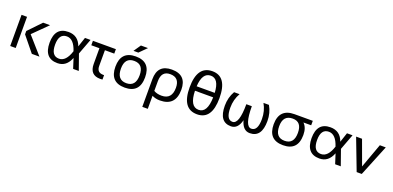

<svg xmlns="http://www.w3.org/2000/svg" viewBox="6 -1742 6072 2968"><g transform="rotate(20 3042.0 -258.5)"><path d="M542.5 -512.7 307.6 -279.8 554.2 0H428.7L227.1 -248V-302.7L428.2 -512.7ZM163.6 -512.7V0H73.2V-512.7Z M627.4 -256.3Q627.4 -512.7 847.2 -512.7Q1008.8 -512.7 1064 -354.5L1116.7 -512.7H1208L1111.3 -254.9L1201.2 0H1108.4L1056.6 -161.1Q995.1 0 847.2 0Q628.4 0 627.4 -256.3ZM847.2 -73.2Q961.9 -73.2 1020.5 -258.3Q961.9 -439.5 847.2 -439.5Q717.8 -439.5 717.8 -258.3Q717.8 -73.2 847.2 -73.2Z M1247.1 -512.7H1625V-439.5H1471.2V-180.7Q1471.2 -72.8 1576.7 -72.8Q1583.5 -72.8 1590.8 -73.2V0Q1570.8 2 1553.2 2Q1380.9 2 1380.9 -180.7V-439.5H1247.1Z M1954.6 -73.2Q2108.4 -73.2 2108.4 -258.3Q2108.4 -439.5 1954.6 -439.5Q1800.8 -439.5 1800.8 -258.3Q1800.8 -73.2 1954.6 -73.2ZM1710.4 -256.3Q1710.4 -512.7 1954.6 -512.7Q2198.7 -512.7 2198.7 -256.3Q2198.7 -0.5 1954.6 -0.5Q1711.4 -0.5 1710.4 -256.3ZM1969.2 -698.2H2085.9L1969.2 -581.5H1889.2Z M2403.8 -109.4Q2457 -78.1 2532.2 -78.1Q2701.7 -78.1 2701.7 -268.6Q2701.7 -437.5 2547.9 -437.5Q2403.8 -437.5 2403.8 -268.6ZM2548.8 -512.7Q2790.5 -512.7 2790.5 -268.6Q2790.5 0 2532.7 0Q2461.4 0 2403.8 -29.3V185.5H2313.5V-268.6Q2313.5 -512.7 2548.8 -512.7Z M2993.7 -327.1Q3000 -68.4 3146 -68.4Q3287.1 -68.4 3293 -327.1ZM3292 -400.4Q3279.8 -629.9 3146 -629.9Q3007.3 -629.9 2994.6 -400.4ZM2897.9 -348.1Q2897.9 -703.1 3146 -703.1Q3388.7 -703.1 3388.7 -348.1Q3388.7 4.9 3146 4.9Q2897.9 4.9 2897.9 -348.1Z M3569.3 -512.7H3659.7Q3596.2 -402.8 3596.2 -268.6Q3596.2 -73.2 3701.2 -73.2Q3811 -73.2 3811 -402.8H3901.4Q3901.4 -73.2 4011.2 -73.2Q4116.2 -73.2 4116.2 -268.6Q4116.2 -402.8 4052.7 -512.7H4143.1Q4206.5 -402.8 4206.5 -268.6Q4206.5 0 4011.2 0Q3896.5 0 3855 -155.8Q3815.9 0 3701.2 0Q3505.9 0 3505.9 -268.6Q3505.9 -402.8 3569.3 -512.7Z M4558.1 -73.2Q4711.9 -73.2 4711.9 -258.3Q4711.9 -439.5 4563 -439.5Q4404.3 -439.5 4404.3 -258.3Q4404.3 -73.2 4558.1 -73.2ZM4314 -256.3Q4314 -512.7 4563 -512.7H4864.3V-439.5H4736.8Q4802.2 -376.5 4802.2 -256.3Q4802.2 -0.5 4558.1 -0.5Q4314.9 -0.5 4314 -256.3Z M4937.5 -256.3Q4937.5 -512.7 5157.2 -512.7Q5318.8 -512.7 5374 -354.5L5426.8 -512.7H5518.1L5421.4 -254.9L5511.2 0H5418.5L5366.7 -161.1Q5305.2 0 5157.2 0Q4938.5 0 4937.5 -256.3ZM5157.2 -73.2Q5272 -73.2 5330.6 -258.3Q5272 -439.5 5157.2 -439.5Q5027.8 -439.5 5027.8 -258.3Q5027.8 -73.2 5157.2 -73.2Z M5576.7 -512.7H5674.3L5821.3 -110.8L5967.3 -512.7H6064.9L5856.4 0H5772.5Z"/></g></svg>

Font: Voltera
Style: Regular
Weight: 400
Designer: Bernd Montag
Version: Version 1.301